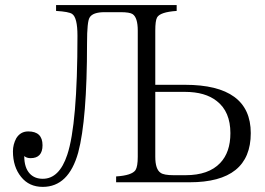

<svg xmlns="http://www.w3.org/2000/svg" viewBox="-20 -770 1040 754"><path d="M589.8 -649.9V-437H706.1Q964.8 -437 964.8 -247.1Q964.8 -54.2 724.6 -54.2H436V-77.1Q498 -81.1 512.2 -102.1Q521 -116.2 521 -154.3V-649.9Q521 -700.7 501 -714.4Q489.7 -722.2 453.1 -722.2H391.1Q344.2 -722.2 332 -701.2Q321.8 -686 321.8 -600.1Q321.8 -300.3 287.1 -170.9Q249.5 -36.1 147.9 -36.1Q94.2 -36.1 63 -75.2Q30.8 -114.7 30.8 -175.8Q30.8 -202.6 43.9 -227.1Q60.5 -253.9 90.8 -253.9Q147 -253.9 147 -199.7Q147 -148.9 100.1 -148.9Q84.5 -148.9 75.2 -157.2Q75.2 -111.3 97.2 -87.9Q116.2 -67.9 147.9 -67.9Q212.9 -67.9 244.1 -162.1Q284.2 -281.7 284.2 -629.9Q284.2 -701.2 263.2 -715.3Q250.5 -724.1 200.2 -727.1V-750H673.8V-727.1Q608.4 -722.7 596.7 -701.2Q589.8 -688.5 589.8 -649.9ZM589.8 -409.2V-154.3Q589.8 -105 610.8 -91.3Q623.5 -82 661.6 -82H709Q799.3 -82 844.7 -129.9Q884.8 -171.9 884.8 -247.1Q884.8 -331.5 831.5 -373Q786.1 -409.2 706.1 -409.2Z"/></svg>

Font: I.Ming
Style: Regular
Weight: 400
Designer: Ichiten Fonts Project
Version: Version 5.10 Mar 24, 2018